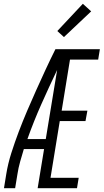

<svg xmlns="http://www.w3.org/2000/svg" viewBox="-20 -995 548 1015"><path d="M1 0 13 -74Q22 -130 40 -186.5Q58 -243 79 -298.5Q100 -354 123.5 -409Q147 -464 171.5 -518.5Q196 -573 221 -627Q246 -681 273 -735H508L499 -680H350L306 -410H442L432 -355H296L247 -55H396L387 0H179L213 -207H106Q96 -174 86.5 -140.5Q77 -107 72 -73L60 0ZM125 -260H222L282 -625Q239 -535 198.5 -444Q158 -353 125 -260ZM318 -799 283 -831 418 -975 462 -935Z"/></svg>

Font: Iosevka Term Curly Light
Style: Italic
Weight: 300
Italic angle: -9°
Designer: Belleve Invis
Foundry: Belleve Invis
Version: Version 32.3.0